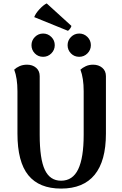

<svg xmlns="http://www.w3.org/2000/svg" viewBox="-20 -1088 713 1122"><path d="M599 -307Q599 -147 533 -66.5Q467 14 337 14Q209 14 145.5 -64Q82 -142 82 -307V-555Q82 -631 63 -681Q74 -692 93.5 -701Q113 -710 138 -710Q170 -710 191 -692Q212 -674 212 -643V-300Q212 -159 242 -95.5Q272 -32 337 -32Q405 -32 437 -99Q469 -166 469 -300V-555Q469 -631 450 -681Q462 -692 481 -701Q500 -710 524 -710Q556 -710 577.5 -692Q599 -674 599 -643ZM164 -824Q164 -852 184 -872Q204 -892 232 -892Q260 -892 280 -872Q300 -852 300 -824Q300 -796 280 -776Q260 -756 232 -756Q203 -756 183.5 -776Q164 -796 164 -824ZM375 -824Q375 -852 395 -872Q415 -892 443 -892Q471 -892 491 -872Q511 -852 511 -824Q511 -796 491 -776Q471 -756 443 -756Q414 -756 394.5 -776Q375 -796 375 -824ZM253 -1068 397 -937Q398 -933 390.5 -922Q383 -911 377 -908L180 -988Q188 -1010 211.5 -1035Q235 -1060 253 -1068Z"/></svg>

Font: Arima Madurai Black
Style: Regular
Weight: 900
Designer: Joana Correia and Natanael Gama
Foundry: NDISCOVER
Version: Version 1.020